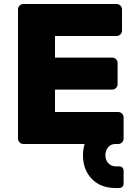

<svg xmlns="http://www.w3.org/2000/svg" viewBox="-20 -720 683 960"><path d="M395 56Q395 27 403 0H97Q86 0 78 -8Q70 -16 70 -27V-673Q70 -684 78 -692Q86 -700 97 -700H563Q574 -700 582 -692Q590 -684 590 -673V-567Q590 -556 582 -548Q574 -540 563 -540H255V-432H541Q552 -432 560 -424Q568 -416 568 -405V-299Q568 -288 560 -280Q552 -272 541 -272H255V-160H571Q582 -160 590 -152Q598 -144 598 -133V-27Q598 -16 590 -8Q582 0 571 0H556Q534 0 520.5 16.5Q507 33 507 56Q507 80 521.5 96Q536 112 561 112H576Q586 112 592 118Q598 124 598 134V198Q598 208 592 214Q586 220 576 220H557Q483 220 439 174.5Q395 129 395 56Z"/></svg>

Font: Rubik
Style: Regular
Weight: 700
Designer: Hubert & Fischer
Foundry: Hubert & Fischer
Version: Version 1.100